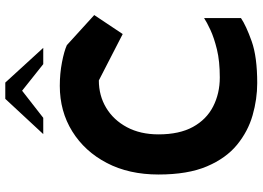

<svg xmlns="http://www.w3.org/2000/svg" viewBox="-150 -808 969 708"><g transform="rotate(-90 334.0 -454.5)"><path d="M381 10Q322 10 262.5 -7Q203 -24 153.5 -64.5Q104 -105 74 -175.5Q44 -246 44 -354Q44 -463 86.5 -544.5Q129 -626 203 -672Q277 -718 371 -718Q416 -718 457.5 -710Q499 -702 521 -692L632 -591L562 -486L391 -574Q335 -574 290 -547Q245 -520 218.5 -470.5Q192 -421 192 -354Q192 -277 219.5 -227Q247 -177 295 -152.5Q343 -128 402 -128Q462 -128 505 -138.5Q548 -149 577 -162.5Q606 -176 621 -186V-50Q593 -31 535.5 -10.5Q478 10 381 10ZM193 -779 323 -919H383L511 -779H451L353 -857L253 -779Z"/></g></svg>

Font: Rowdies Light
Style: Regular
Weight: 300
Designer: Jaikishan Patel
Version: Version 1.000; ttfautohint (v1.8.3)